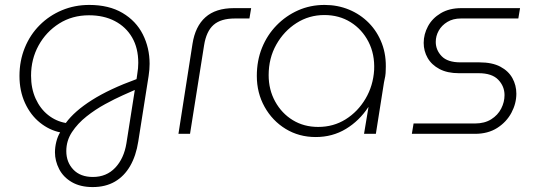

<svg xmlns="http://www.w3.org/2000/svg" viewBox="-20 -543 2184 779"><path d="M356 216Q306 216 271.5 196Q237 176 220 143Q203 110 203 75Q203 54 208.5 32Q214 10 224 -6Q180 -15 142 -45.5Q104 -76 81.5 -125Q59 -174 59 -235Q59 -296 80.5 -349Q102 -402 141 -441Q180 -480 231.5 -501.5Q283 -523 342 -523Q422 -523 477 -490.5Q532 -458 559.5 -403.5Q587 -349 587 -284Q587 -273 586 -260.5Q585 -248 583 -235L541 31Q532 89 508 130.5Q484 172 446 194Q408 216 356 216ZM357 175Q412 175 447.5 137.5Q483 100 493 38L527 -178Q511 -171 478.5 -156.5Q446 -142 406.5 -120.5Q367 -99 331 -70.5Q295 -42 272 -7Q249 28 249 70Q249 115 277.5 145Q306 175 357 175ZM247 -44Q282 -92 353 -137Q424 -182 534 -222L537 -243Q539 -255 540 -266Q541 -277 541 -288Q541 -348 516 -391Q491 -434 446 -457.5Q401 -481 341 -481Q273 -481 220 -447.5Q167 -414 136.5 -358.5Q106 -303 106 -236Q106 -184 124.5 -143Q143 -102 175 -76.5Q207 -51 247 -44Z M704 0 761 -365Q772 -436 813.5 -473Q855 -510 929 -510H999L992 -468H933Q876 -468 846.5 -442Q817 -416 808 -359L751 0Z M1261 13Q1193 13 1139 -20Q1085 -53 1053.5 -109.5Q1022 -166 1022 -235Q1022 -297 1043 -349Q1064 -401 1102 -440Q1140 -479 1189.5 -501Q1239 -523 1297 -523Q1350 -523 1396 -504Q1442 -485 1476.5 -450Q1511 -415 1529.5 -366.5Q1548 -318 1545 -259Q1545 -246 1543 -233.5Q1541 -221 1538 -209L1505 0H1457L1475 -108H1474Q1438 -53 1383.5 -20Q1329 13 1261 13ZM1271 -28Q1333 -28 1382.5 -59Q1432 -90 1463 -142.5Q1494 -195 1498 -259Q1501 -323 1475 -373.5Q1449 -424 1402.5 -453Q1356 -482 1296 -482Q1234 -482 1183 -449.5Q1132 -417 1101 -362Q1070 -307 1070 -238Q1070 -179 1096.5 -131Q1123 -83 1168 -55.5Q1213 -28 1271 -28Z M1651 0 1658 -42H1907Q1946 -42 1973 -59Q2000 -76 2013.5 -102.5Q2027 -129 2027 -157Q2027 -193 2001.5 -219.5Q1976 -246 1922 -246H1842Q1795 -246 1763 -263Q1731 -280 1715 -308Q1699 -336 1699 -369Q1699 -404 1716.5 -436.5Q1734 -469 1768.5 -489.5Q1803 -510 1852 -510H2090L2083 -468H1850Q1818 -468 1795 -454Q1772 -440 1760 -418.5Q1748 -397 1748 -373Q1748 -340 1772 -315Q1796 -290 1848 -290H1925Q1977 -290 2010 -272.5Q2043 -255 2059 -226Q2075 -197 2075 -163Q2075 -123 2055 -85.5Q2035 -48 1997.5 -24Q1960 0 1907 0Z"/></svg>

Font: MuseoModerno ExtraLight
Style: Italic
Weight: 250
Italic angle: -9°
Designer: Pablo Cosgaya, Héctor Gatti, Marcela Romero, and the Authors of The MuseoModerno Project.
Foundry: Omnibus-Type Team
Version: Version 1.003